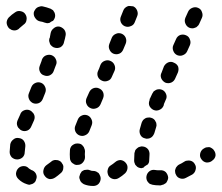

<svg xmlns="http://www.w3.org/2000/svg" viewBox="-20 -590 735 637"><path d="M289 27Q300 27 307 20Q314 12 314 2Q314 -3 312 -7Q310 -12 307 -16Q303 -19 299 -21Q294 -23 289 -23H288Q283 -23 279 -25Q274 -27 270 -27Q265 -27 260 -26Q255 -24 251 -21Q248 -17 246 -13Q244 -8 243 -3Q243 2 245 6Q246 11 250 15Q253 18 258 21Q272 27 289 27ZM523 22Q527 20 531 17Q534 13 536 8Q538 4 538 -1Q537 -11 530 -19Q522 -26 512 -25Q510 -25 508 -25Q500 -25 495 -26Q484 -28 476 -22Q468 -16 466 -6Q465 -1 466 4Q467 9 470 13Q473 17 477 20Q482 22 486 23Q496 25 508 25Q511 25 513 25Q518 24 523 22ZM88 20Q92 18 96 14Q99 10 100 5Q104 -4 99 -14Q94 -23 84 -26Q80 -28 76 -31Q69 -39 59 -39Q48 -39 41 -32Q34 -25 33 -14Q33 -4 41 4Q53 16 69 21Q74 23 78 23Q83 22 88 20ZM397 -50Q390 -58 380 -59Q370 -59 362 -52Q355 -46 347 -41Q343 -39 340 -34Q338 -30 337 -25Q336 -21 337 -16Q338 -11 340 -7Q346 2 356 4Q366 6 375 0Q385 -6 395 -15Q402 -22 403 -32Q404 -42 397 -50ZM190 -33Q191 -38 189 -43Q187 -47 184 -51Q181 -55 176 -57Q172 -59 167 -59Q162 -60 157 -58Q153 -57 149 -53Q141 -47 134 -42Q126 -36 124 -25Q122 -15 128 -7Q134 2 144 4Q154 5 163 -1Q172 -7 182 -16Q186 -19 188 -24Q190 -28 190 -33ZM626 -46Q624 -50 620 -53Q616 -56 611 -57Q606 -58 601 -57Q596 -57 592 -54Q583 -48 574 -44Q570 -42 567 -38Q563 -34 562 -29Q560 -25 561 -20Q561 -15 564 -10Q568 -1 578 2Q588 5 597 0Q607 -5 618 -11Q627 -17 629 -27Q632 -37 626 -46ZM432 -40Q428 -43 427 -48Q425 -52 425 -57Q425 -69 426 -82Q427 -87 429 -92Q432 -96 436 -99Q439 -102 444 -103Q449 -105 454 -104Q464 -103 471 -95Q477 -87 476 -76Q475 -66 475 -58Q475 -54 474 -51Q473 -48 471 -45Q467 -43 463 -40Q458 -37 455 -33Q454 -33 452 -33Q451 -32 450 -32Q445 -32 440 -34Q435 -36 432 -40ZM220 -49Q224 -46 228 -44Q233 -42 238 -43Q248 -43 255 -51Q262 -59 262 -69Q261 -78 262 -88Q262 -93 260 -97Q259 -102 255 -106Q252 -110 248 -112Q243 -114 238 -114Q233 -114 229 -113Q224 -111 220 -108Q216 -105 214 -100Q212 -96 212 -91Q211 -78 212 -66Q212 -61 214 -57Q216 -52 220 -49ZM690 -91Q688 -95 683 -98Q679 -101 674 -102Q669 -102 664 -101Q660 -100 656 -97L654 -96Q646 -90 644 -80Q642 -70 648 -62Q654 -53 664 -51Q675 -50 683 -56L684 -57Q693 -63 695 -73Q696 -83 690 -91ZM37 -61Q47 -61 55 -68Q62 -75 62 -85Q63 -94 64 -104Q65 -114 59 -123Q53 -131 42 -132Q32 -134 24 -127Q16 -121 14 -111Q13 -98 12 -86Q12 -76 19 -68Q27 -61 37 -61ZM461 -131Q466 -129 470 -130Q475 -130 480 -133Q484 -135 487 -139Q490 -143 492 -148Q495 -157 498 -168Q500 -173 499 -178Q499 -183 496 -187Q494 -192 490 -195Q486 -198 482 -199Q477 -201 472 -200Q467 -200 463 -198Q458 -195 455 -192Q452 -188 450 -183Q447 -172 444 -162Q441 -152 446 -142Q451 -133 461 -131ZM243 -141Q253 -137 262 -141Q272 -145 276 -154L284 -174Q288 -184 284 -193Q280 -203 271 -207Q261 -211 252 -207Q242 -203 238 -193L230 -173Q226 -164 230 -154Q234 -145 243 -141ZM38 -171Q40 -166 44 -163Q47 -159 52 -157Q61 -153 71 -157Q80 -161 84 -171L93 -191Q95 -196 95 -201Q95 -206 93 -210Q91 -215 87 -218Q84 -222 79 -224Q70 -228 60 -224Q50 -220 47 -210L38 -190Q36 -185 36 -180Q36 -176 38 -171ZM477 -263 476 -257Q472 -247 476 -238Q481 -229 490 -225Q500 -221 510 -226Q519 -230 523 -240L524 -245L530 -259Q535 -268 531 -278Q527 -288 518 -292Q513 -294 508 -294Q503 -294 498 -292Q494 -290 490 -287Q487 -283 485 -279L478 -264Q478 -264 478 -263Q478 -263 477 -263ZM281 -231Q285 -229 290 -229Q295 -229 300 -231Q305 -233 308 -236Q312 -240 314 -245L322 -264Q326 -274 322 -284Q318 -293 308 -297Q299 -301 289 -297Q280 -293 276 -284L267 -264Q263 -254 267 -245Q271 -235 281 -231ZM76 -262Q78 -257 81 -254Q85 -250 89 -248Q99 -244 109 -248Q118 -252 122 -262L130 -282Q134 -292 130 -301Q126 -311 117 -315Q107 -319 98 -315Q88 -311 84 -301L76 -281Q74 -276 74 -272Q74 -267 76 -262ZM528 -316Q538 -312 548 -316Q557 -320 561 -329L570 -349Q574 -359 571 -369Q567 -378 557 -382Q548 -387 538 -383Q529 -379 524 -370L516 -349Q511 -340 515 -330Q519 -321 528 -316ZM309 -363 305 -354Q301 -345 305 -335Q309 -326 319 -322Q328 -318 338 -322Q347 -325 351 -335L355 -344L360 -355Q364 -364 360 -374Q356 -384 346 -388Q337 -392 327 -388Q317 -384 313 -374ZM118 -388 112 -372Q108 -362 112 -353Q116 -343 126 -340Q136 -336 145 -340Q155 -345 158 -354L164 -370L166 -375Q170 -384 165 -394Q161 -403 151 -407Q142 -410 132 -406Q123 -402 119 -392ZM568 -407Q578 -403 587 -407Q597 -411 601 -420L610 -440Q614 -450 610 -459Q607 -469 597 -473Q588 -477 578 -474Q568 -470 564 -460L555 -440Q551 -431 555 -421Q559 -411 568 -407ZM356 -412Q366 -408 376 -412Q385 -416 389 -426L397 -445Q401 -455 397 -465Q393 -474 384 -478Q374 -482 365 -478Q355 -474 351 -465L343 -445Q339 -435 343 -426Q347 -416 356 -412ZM145 -464 144 -463Q143 -459 143 -454Q144 -449 146 -444Q148 -440 152 -437Q156 -433 161 -432Q170 -429 180 -433Q189 -438 192 -448V-449Q196 -462 198 -474Q199 -484 193 -492Q186 -500 176 -502Q166 -503 158 -496Q150 -490 148 -480Q147 -473 145 -464ZM64 -543Q59 -551 48 -553Q38 -555 30 -549Q19 -542 9 -532Q2 -524 2 -514Q3 -504 10 -496Q14 -493 18 -491Q23 -489 28 -489Q33 -489 37 -491Q42 -493 45 -497Q52 -503 58 -508Q67 -514 68 -524Q70 -534 64 -543ZM608 -498Q613 -496 618 -496Q623 -496 627 -498Q632 -499 635 -503Q639 -506 641 -511L650 -531Q654 -540 650 -550Q647 -560 637 -564Q628 -568 618 -564Q608 -560 604 -551L595 -531Q591 -521 595 -512Q599 -502 608 -498ZM394 -503Q404 -499 413 -503Q423 -506 427 -516L435 -536Q439 -545 435 -555Q431 -565 422 -569Q417 -570 412 -570Q407 -571 403 -569Q398 -567 394 -563Q391 -560 389 -555L381 -535Q377 -526 381 -516Q385 -507 394 -503ZM97 -530Q91 -538 92 -548Q93 -553 96 -557Q98 -561 102 -564Q106 -567 111 -568Q116 -570 121 -569Q135 -566 148 -561Q152 -559 156 -556Q159 -552 161 -548Q163 -543 163 -538Q163 -533 161 -529Q160 -527 159 -525Q158 -523 156 -521Q150 -519 144 -514Q144 -514 143 -514Q140 -513 136 -513Q132 -514 128 -515Q121 -518 113 -519Q103 -521 97 -530Z"/></svg>

Font: FRB American Cursive Guidelines Dashed Black
Style: Bold Italic
Weight: 900
Italic angle: -25°
Version: Version 2.0;Modular Font Editor K font №1